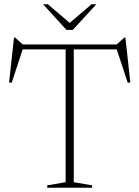

<svg xmlns="http://www.w3.org/2000/svg" viewBox="-20 -878 652 898"><path d="M411 -11V0H201V-11L287 -26V-647H86L34.5 -490.5L22.5 -492.5L45.5 -702H51L86.5 -670H525.5L561 -702H566.5L589.5 -493L577.5 -490.5L526 -647H325V-26ZM430.5 -858 320.5 -738H291L181.5 -858H204L306 -771L408 -858Z"/></svg>

Font: Newsreader Text ExtraLight
Style: Regular
Weight: 275
Designer: Hugues Gentile
Foundry: Production Type
Version: Version 1.001